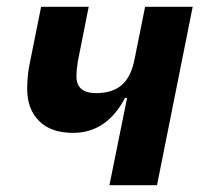

<svg xmlns="http://www.w3.org/2000/svg" viewBox="-20 -545 601 565"><path d="M302 0 354 -257H348Q294 -154 195 -154Q130 -154 95 -189Q60 -224 60 -283Q60 -321 67 -356L101 -525H241L209 -364Q205 -340 205 -320Q205 -271 263 -271Q311 -271 338.5 -295Q366 -319 376 -371L407 -525H547L442 0Z"/></svg>

Font: Aneliza
Style: Bold Italic
Weight: 700
Italic angle: -11.31°
Designer: Mike Abbink, Paul van der Laan, Pieter van Rosmalen
Foundry: Bold Monday
Version: Version 3.0